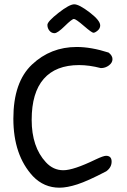

<svg xmlns="http://www.w3.org/2000/svg" viewBox="-20 -872 588 891"><path d="M445 -754Q445 -740 433 -730Q421 -720 413.5 -720Q406 -720 369 -752Q332 -784 323 -784Q314 -784 280.5 -751Q247 -718 233 -718Q219 -718 209.5 -729.5Q200 -741 200 -756.5Q200 -772 251 -812Q302 -852 324.5 -852Q347 -852 396 -814.5Q445 -777 445 -754ZM336 -654Q403 -654 484 -628Q502 -614 502 -597.5Q502 -581 485.5 -568.5Q469 -556 448 -556Q394 -570 347 -570Q239 -570 183 -506Q127 -442 127 -316Q127 -190 193 -119Q227 -82 274 -82Q321 -82 424 -132Q460 -149 472 -149Q498 -149 498 -122Q498 -95 473 -77Q387 -32 339 -16.5Q291 -1 256 -1Q184 -1 133 -54Q42 -152 42 -321.5Q42 -491 128.5 -572.5Q215 -654 336 -654Z"/></svg>

Font: Patrick Hand
Style: Regular
Weight: 400
Designer: Patrick Wagesreiter
Foundry: Patrick Wagesreiter
Version: Version 1.003;PS 001.003;hotconv 1.0.70;makeotf.lib2.5.58329